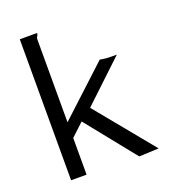

<svg xmlns="http://www.w3.org/2000/svg" viewBox="-125 -756 750 851"><g transform="rotate(-20 250.0 -330.5)"><path d="M66 -665V0H139V-173L199 -229L386 4L479 0L255 -273L447 -454H421C401 -454 383 -456 368 -459L139 -247V-639C139 -643 140 -647 144 -652C146 -657 148 -661 148 -665Z"/></g></svg>

Font: Inconsolatazi4
Style: Regular
Weight: 400
Designer: Raph Levien, Kirill Tkachev
Foundry: Cyreal
Version: Version 1.013